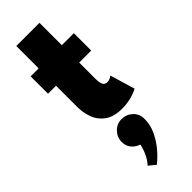

<svg xmlns="http://www.w3.org/2000/svg" viewBox="-290 -584 926 926"><g transform="rotate(-45 172.5 -121.0)"><path d="M220.5 12Q164 12 131.5 -11Q99 -34 85.2 -70.5Q71.5 -107 71.5 -148V-292H17V-410.5H71.5V-563H229.5V-410.5H311.5V-292H229.5V-182.5Q229.5 -157.5 235.5 -143.2Q241.5 -129 259.5 -129Q275.5 -129 291.5 -141.5L329.5 -14Q278.5 12 220.5 12ZM146 321.5 111 293Q143 261 159 197Q103.5 175.5 103.5 123.5Q103.5 92 126.2 68.5Q149 45 182 45Q213.5 45 237 66.8Q260.5 88.5 260.5 123Q260.5 162.5 243.8 199Q227 235.5 201.2 266.8Q175.5 298 146 321.5Z"/></g></svg>

Font: Lucymar Sans ExtraBold
Style: Regular
Weight: 800
Foundry: The League of Moveable Type (original font) / Main changes by Cristiano Sobral with portions from Mirco Monsees
Version: Version 2.001;August 30, 2020;FontCreator 13.0.0.2681 64-bit